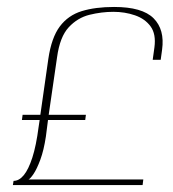

<svg xmlns="http://www.w3.org/2000/svg" viewBox="-20 -532 498 552"><path d="M45 -202H96L119 -363Q128 -424 152 -456Q176 -488 215 -500Q254 -512 308 -512Q389 -512 421.5 -479.5Q454 -447 446 -389L442 -360H419L424 -396Q429 -434 413 -456Q397 -478 368 -488Q339 -498 306 -498Q272 -498 237.5 -489.5Q203 -481 177.5 -453.5Q152 -426 144 -367L120 -202H227L225 -187H118L112 -140Q106 -100 96 -73Q86 -46 76.5 -32Q67 -18 62 -16H392L390 0H17L19 -12Q35 -12 48.5 -28.5Q62 -45 73 -79Q84 -113 91 -167L94 -187H43Z"/></svg>

Font: Genos Thin Thin
Style: Italic
Weight: 250
Italic angle: -8°
Version: Version 1.010